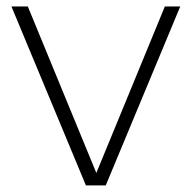

<svg xmlns="http://www.w3.org/2000/svg" viewBox="-20 -560 579 580"><path d="M478 -540.5H524.5L299.5 0H239.5L14.5 -540.5H64L271 -37.5Z"/></svg>

Font: Encode Sans Semi Expanded ExLight
Style: Regular
Weight: 275
Width: 6
Designer: Multiple Designers
Foundry: Impallari Type
Version: Version 2.000